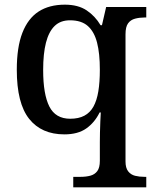

<svg xmlns="http://www.w3.org/2000/svg" viewBox="-20 -566 663 823"><path d="M294 237V192H326Q349 192 367.5 187Q386 182 397 167.5Q408 153 408 123V43Q408 26 408.5 2.5Q409 -21 410 -45Q411 -69 412 -84H407Q386 -41 350 -15.5Q314 10 256 10Q158 10 105 -56.5Q52 -123 52 -267Q52 -364 76 -425.5Q100 -487 145.5 -516.5Q191 -546 258 -546Q315 -546 351.5 -521.5Q388 -497 411 -458H417L435 -536H607V-491H599Q578 -491 559 -486Q540 -481 529 -466Q518 -451 518 -419V126Q518 154 529.5 168.5Q541 183 559 187.5Q577 192 599 192H607V237ZM281 -57Q317 -57 341.5 -70Q366 -83 380.5 -109Q395 -135 401.5 -174.5Q408 -214 408 -267Q408 -337 396 -383.5Q384 -430 356.5 -454.5Q329 -479 280 -479Q239 -479 214 -454.5Q189 -430 177 -383Q165 -336 165 -266Q165 -162 191.5 -109.5Q218 -57 281 -57Z"/></svg>

Font: Noto Serif Hebrew Medium
Style: Regular
Weight: 500
Version: Version 2.003